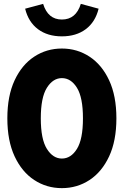

<svg xmlns="http://www.w3.org/2000/svg" viewBox="-20 -962 640 993"><path d="M300 11Q221 11 157 -31Q93 -73 55.5 -153.5Q18 -234 18 -350Q18 -466 55.5 -546.5Q93 -627 157 -669Q221 -711 300 -711Q379 -711 443 -669Q507 -627 544.5 -546.5Q582 -466 582 -350Q582 -234 544.5 -153.5Q507 -73 443 -31Q379 11 300 11ZM300 -142Q347 -142 378 -192Q409 -242 409 -350Q409 -458 378 -508Q347 -558 300 -558Q254 -558 222.5 -508Q191 -458 191 -350Q191 -242 222.5 -192Q254 -142 300 -142ZM300 -774Q226 -774 176.5 -811Q127 -848 110 -917L203 -942Q228 -861 300 -861Q373 -861 398 -942L490 -917Q473 -848 423.5 -811Q374 -774 300 -774Z"/></svg>

Font: Red Hat Mono
Style: Bold
Weight: 700
Monospace: yes
Designer: Pentagram, MCKL
Foundry: Pentagram, MCKL
Version: Version 1.023; ttfautohint (v1.8.3)